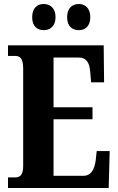

<svg xmlns="http://www.w3.org/2000/svg" viewBox="-20 -941 591 961"><path d="M375 -790C403 -790 432 -807 432 -855C432 -903 403 -921 375 -921C344 -921 316 -903 316 -855C316 -807 344 -790 375 -790ZM199 -790C228 -790 258 -807 258 -855C258 -903 228 -921 199 -921C169 -921 141 -903 141 -855C141 -807 169 -790 199 -790ZM20 0H524L529 -185H464L459 -138C453 -94 436 -61 397 -61H248V-344H443V-404H248V-653H373C414 -653 429 -626 432 -576L436 -529H501L499 -714H20V-661H56C76 -661 96 -653 96 -600V-109C96 -70 83 -53 57 -53H20Z"/></svg>

Font: Noto Serif Hebrew ExtraCondensed ExtraBold
Style: Regular
Weight: 800
Width: 2
Designer: Monotype Design Team
Foundry: Monotype Imaging Inc.
Version: Version 2.004